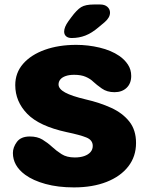

<svg xmlns="http://www.w3.org/2000/svg" viewBox="-20 -825 659 856"><path d="M309.5 10.5Q238.5 10.5 183 -4.8Q127.5 -20 92 -46Q37.5 -86 37.5 -143Q37.5 -168 55.2 -192.2Q73 -216.5 113 -216.5Q146.5 -216.5 169.5 -202.5Q192.5 -188.5 212 -170.5Q231.5 -152.5 254.5 -137.8Q277.5 -123 313.5 -123Q337.5 -123 355.5 -129.2Q373.5 -135.5 383.5 -147Q393.5 -158.5 393.5 -174.5Q393.5 -200.5 365.2 -212Q337 -223.5 277 -236Q155 -262.5 101.5 -317.5Q48 -372.5 48 -445.5Q48 -500.5 83.2 -540.8Q118.5 -581 180 -603Q241.5 -625 320 -625Q372.5 -625 424 -612.8Q475.5 -600.5 511.5 -576Q535.5 -559.5 550.2 -537.2Q565 -515 565 -486.5Q565 -453 544.5 -433.5Q524 -414 490.5 -414Q457 -414 433.8 -430.5Q410.5 -447 396 -460.5Q383 -473.5 362.2 -482.5Q341.5 -491.5 310.5 -491.5Q288.5 -491.5 272.8 -486Q257 -480.5 249 -470.8Q241 -461 241 -448.5Q241 -428.5 270.5 -412.5Q300 -396.5 361.5 -382Q425 -367.5 475.8 -344.2Q526.5 -321 556.5 -283.2Q586.5 -245.5 586.5 -187.5Q586.5 -127.5 552 -83Q517.5 -38.5 455.2 -14Q393 10.5 309.5 10.5ZM299.5 -655.5Q283.5 -655.5 274.8 -663.2Q266 -671 266 -684Q266 -704 285 -730.5L297.5 -747.5Q322.5 -781.5 341.8 -793.2Q361 -805 399 -805H426.5Q447 -805 458.8 -794.5Q470.5 -784 470.5 -768.5Q470.5 -747 447 -726.5L419.5 -703.5Q389 -677.5 360.5 -666.5Q332 -655.5 299.5 -655.5Z"/></svg>

Font: Sono Monospace ExtraBold
Style: Regular
Weight: 800
Version: Version 2.112